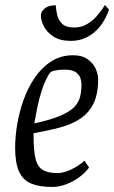

<svg xmlns="http://www.w3.org/2000/svg" viewBox="-20 -732 452 761"><path d="M186 9Q136 9 103.5 -4.5Q71 -18 55.5 -52Q40 -86 40 -147Q40 -191 48.5 -241Q57 -291 74.5 -339Q92 -387 119.5 -426.5Q147 -466 184.5 -489.5Q222 -513 270 -513Q305 -513 327 -497.5Q349 -482 359 -460Q369 -438 369 -418Q369 -359 350.5 -321.5Q332 -284 298 -261.5Q264 -239 217 -226.5Q170 -214 113 -204V-195Q113 -137 120.5 -104.5Q128 -72 149 -59Q170 -46 208 -46Q231 -46 260.5 -59.5Q290 -73 315 -95L333 -68Q317 -46 292.5 -28.5Q268 -11 240.5 -1Q213 9 186 9ZM116 -243Q181 -257 218.5 -273Q256 -289 274 -307.5Q292 -326 297.5 -348.5Q303 -371 303 -397Q303 -408 299 -421.5Q295 -435 281 -445.5Q267 -456 236 -456Q214 -456 197.5 -452.5Q181 -449 176 -441Q159 -414 147 -378Q135 -342 128 -306.5Q121 -271 116 -243ZM260 -570Q218 -570 192 -587Q166 -604 154 -627.5Q142 -651 142 -669Q142 -674 143.5 -680Q145 -686 149 -690Q156 -699 164.5 -703.5Q173 -708 182.5 -709.5Q192 -711 201 -711Q202 -694 206.5 -673.5Q211 -653 226 -638Q241 -623 275 -623Q301 -623 322.5 -635Q344 -647 359.5 -664Q375 -681 384.5 -695Q394 -709 396 -712L412 -694Q411 -690 405.5 -676.5Q400 -663 389 -645Q378 -627 360.5 -610Q343 -593 318 -581.5Q293 -570 260 -570Z"/></svg>

Font: Faustina Light Light
Style: Italic
Weight: 300
Italic angle: -8°
Version: Version 1.200